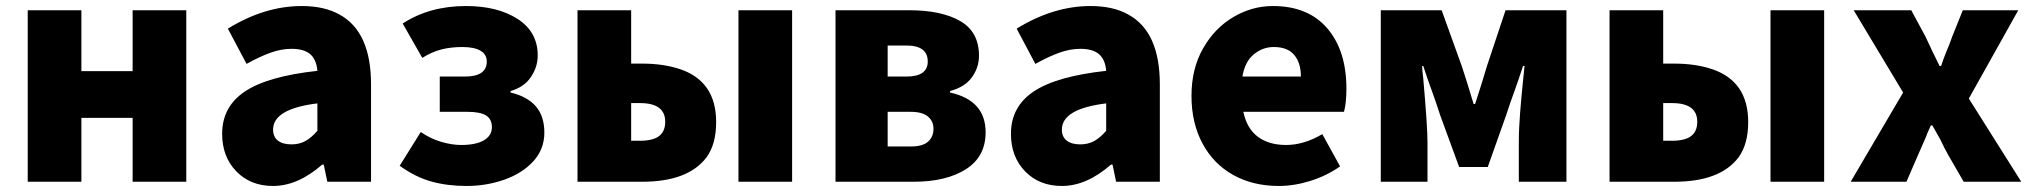

<svg xmlns="http://www.w3.org/2000/svg" viewBox="-20 -603 6742 637"><path d="M72 -569H250V-367H420V-569H598V0H420V-212H250V0H72Z M717 -159Q717 -249 792.5 -299.5Q868 -350 1033 -368Q1030 -405 1009.5 -423Q989 -441 947 -441Q914 -441 878.5 -428.5Q843 -416 798 -391L736 -508Q858 -583 981 -583Q1056 -583 1106 -555Q1211 -498 1211 -323V0H1066L1054 -57H1049Q968 14 886 14Q811 14 764 -34.5Q717 -83 717 -159ZM1033 -169V-260Q886 -242 886 -173Q886 -149 902 -136.5Q918 -124 947 -124Q973 -124 993 -135Q1013 -146 1033 -169Z M1306 -53 1376 -165Q1408 -143 1443.5 -132.5Q1479 -122 1510 -122Q1559 -122 1585.5 -137.5Q1612 -153 1612 -181Q1612 -208 1592.5 -220Q1573 -232 1531 -232H1439V-349H1522Q1595 -349 1595 -399Q1595 -422 1574.5 -434.5Q1554 -447 1514 -447Q1476 -447 1444.5 -439Q1413 -431 1381 -411L1316 -525Q1405 -583 1526 -583Q1631 -583 1697.5 -540Q1764 -497 1764 -419Q1764 -381 1741.5 -347.5Q1719 -314 1674 -301V-296Q1729 -283 1757.5 -250.5Q1786 -218 1786 -163Q1786 -108 1749.5 -68Q1713 -28 1653.5 -7Q1594 14 1528 14Q1465 14 1412 -0.5Q1359 -15 1306 -53Z M1896 -569H2074V-392H2110Q2180 -392 2235 -374Q2356 -334 2356 -198Q2356 -125 2324 -81Q2263 0 2110 0H1896ZM2187 -199Q2187 -261 2103 -261H2074V-136H2103Q2146 -136 2166.5 -151.5Q2187 -167 2187 -199ZM2430 -569H2608V0H2430Z M2752 -569H2996Q3104 -569 3166 -533Q3228 -497 3228 -418Q3228 -379 3204.5 -346.5Q3181 -314 3132 -301V-296Q3250 -270 3250 -164Q3250 -83 3184.5 -41.5Q3119 0 3011 0H2752ZM3058 -399Q3058 -452 2987 -452H2925V-349H2987Q3058 -349 3058 -399ZM3077 -176Q3077 -201 3058.5 -216.5Q3040 -232 3001 -232H2925V-117H3002Q3041 -117 3059 -133Q3077 -149 3077 -176Z M3334 -159Q3334 -249 3409.5 -299.5Q3485 -350 3650 -368Q3647 -405 3626.5 -423Q3606 -441 3564 -441Q3531 -441 3495.5 -428.5Q3460 -416 3415 -391L3353 -508Q3475 -583 3598 -583Q3673 -583 3723 -555Q3828 -498 3828 -323V0H3683L3671 -57H3666Q3585 14 3503 14Q3428 14 3381 -34.5Q3334 -83 3334 -159ZM3650 -169V-260Q3503 -242 3503 -173Q3503 -149 3519 -136.5Q3535 -124 3564 -124Q3590 -124 3610 -135Q3630 -146 3650 -169Z M3933 -285Q3933 -375 3971.5 -442.5Q4010 -510 4072 -546.5Q4134 -583 4203 -583Q4320 -583 4383.5 -509Q4447 -435 4447 -309Q4447 -262 4439 -232H4105Q4117 -176 4153.5 -149Q4190 -122 4247 -122Q4306 -122 4367 -158L4426 -51Q4382 -20 4328 -3Q4274 14 4223 14Q4137 14 4071.5 -22.5Q4006 -59 3969.5 -127Q3933 -195 3933 -285ZM4206 -447Q4169 -447 4139.5 -422.5Q4110 -398 4102 -349H4296Q4296 -394 4274 -420.5Q4252 -447 4206 -447Z M4561 -569H4763L4830 -383Q4845 -338 4869 -258H4874Q4900 -338 4913 -383L4975 -569H5177V0H5019V-132Q5019 -176 5023.5 -232Q5028 -288 5033 -335Q5037 -374 5038 -384H5033Q5016 -332 5005 -302Q4992 -267 4977 -221L4916 -49H4821L4758 -221Q4744 -265 4730 -303Q4717 -338 4702 -384H4698Q4700 -356 4702 -342Q4716 -183 4716 -132V0H4561Z M5320 -569H5498V-392H5534Q5604 -392 5659 -374Q5780 -334 5780 -198Q5780 -125 5748 -81Q5687 0 5534 0H5320ZM5611 -199Q5611 -261 5527 -261H5498V-136H5527Q5570 -136 5590.5 -151.5Q5611 -167 5611 -199ZM5854 -569H6032V0H5854Z M6294 -296 6130 -569H6321L6368 -482Q6388 -438 6415 -384H6420Q6427 -406 6438 -433Q6447 -453 6457 -482L6492 -569H6676L6512 -276L6686 0H6495L6443 -90Q6431 -111 6418 -139L6391 -187H6386L6374 -160Q6373 -156 6366 -140L6344 -90L6305 0H6120Z"/></svg>

Font: Merged Yaku Han JP Black
Style: Regular
Weight: 900
Designer: Ryoko NISHIZUKA 西塚涼子 (kana, bopomofo & ideographs); Paul D. Hunt (Latin, Greek & Cyrillic); Sandoll Communications 산돌커뮤니
Foundry: Adobe
Version: Version 2.004